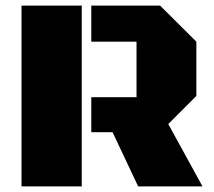

<svg xmlns="http://www.w3.org/2000/svg" viewBox="-20 -668 766 688"><path d="M307.1 -194.3V-319.8H469.2V-518.6H307.1V-647.9H553.7L683.6 -518.6V-324.2L583 -223.6L705.6 0H475.1L383.3 -194.3ZM57.1 0V-647.9H272.9V0Z"/></svg>

Font: Black Ops One
Style: Regular
Weight: 400
Designer: James Grieshaber, Eben Sorkin
Foundry: Sorkin Type Co.
Version: Version 1.004; ttfautohint (v1.8.4.7-5d5b)